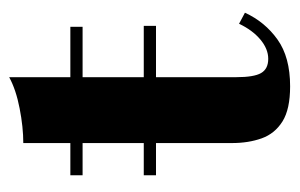

<svg xmlns="http://www.w3.org/2000/svg" viewBox="-134 -496 637 408"><g transform="rotate(-90 184.0 -291.5)"><path d="M16 -278V-304H333.5V-278ZM205 7Q156.5 7 130.5 -9.2Q104.5 -25.5 94.5 -53.5Q84.5 -81.5 84.5 -116.5V-560Q118.5 -560 158.2 -567.8Q198 -575.5 224.5 -590V-107.5Q224.5 -70 233.2 -54.8Q242 -39.5 263.5 -39.5Q284.5 -39.5 304.5 -56.2Q324.5 -73 338 -101.5L361.5 -89Q342 -46.5 304.5 -19.8Q267 7 205 7ZM16 -434V-460H331.5V-434Z"/></g></svg>

Font: Bodoni Moda SC 9pt
Style: Bold
Weight: 700
Designer: Owen Earl
Foundry: indestructible type
Version: Version 2.005